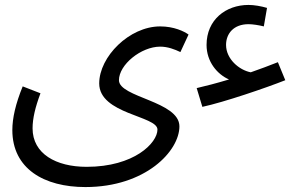

<svg xmlns="http://www.w3.org/2000/svg" viewBox="-20 -526 1211 778"><path d="M800 -93C888 -112 1058 -170 1136 -201L1106 -274C1071 -260 1033 -246 996 -233C949 -242 896 -287 896 -344C896 -389 926 -428 987 -428C1004 -428 1029 -424 1049 -419L1062 -494C1038 -501 1010 -506 987 -506C895 -506 817 -446 817 -344C817 -276 860 -225 908 -204C858 -189 812 -177 777 -169ZM30 1C30 158 159 232 326 232C570 232 707 86 707 -14C707 -116 462 -131 462 -201C462 -264 552 -337 629 -337C660 -337 688 -326 711 -315L744 -386C726 -399 685 -419 629 -419C504 -419 382 -296 382 -188C382 -63 618 -57 618 -1C618 53 524 150 331 150C207 150 112 97 112 -6C112 -46 123 -92 144 -148L72 -176C43 -105 30 -47 30 1Z"/></svg>

Font: Noto Sans Arabic
Style: Regular
Weight: 400
Designer: Monotype Design Team, Nadine Chahine, Nizar Qandah and Khaled Hosny
Foundry: Monotype Imaging Inc.
Version: Version 2.012